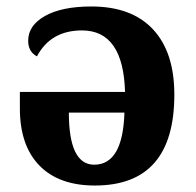

<svg xmlns="http://www.w3.org/2000/svg" viewBox="-20 -569 611 599"><path d="M42 -282.2H370.1Q364.7 -474.1 235.8 -474.1Q138.2 -474.1 95.2 -393.1Q67.9 -407.7 67.9 -441.9Q67.9 -489.7 120.6 -519.3Q173.3 -548.8 265.1 -548.8Q390.6 -548.8 457.3 -477.5Q523.9 -406.2 523.9 -273.9Q523.9 9.8 275.9 9.8Q163.6 9.8 102.8 -52.7Q42 -115.2 42 -231ZM368.2 -217.8H194.8Q194.8 -55.2 273.9 -55.2Q363.3 -55.2 368.2 -217.8Z"/></svg>

Font: Droids
Style: b
Weight: 700
Foundry: Ascender Corporation
Version: Version 1.00 build 113